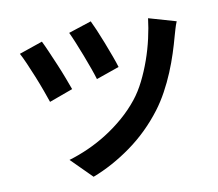

<svg xmlns="http://www.w3.org/2000/svg" viewBox="-87 -883 1175 1034"><g transform="rotate(-10 500.0 -365.5)"><path d="M473 -779Q482 -761 497 -726Q512 -691 527.5 -651Q543 -611 557 -573Q571 -535 578 -511L452 -467Q445 -491 432 -527.5Q419 -564 404 -603Q389 -642 374 -678.5Q359 -715 348 -738ZM929 -699Q921 -680 915 -659Q909 -638 904 -621Q893 -580 877.5 -532Q862 -484 841 -433.5Q820 -383 793.5 -334.5Q767 -286 736 -245Q657 -141 554 -67Q451 7 343 48L231 -64Q282 -79 336 -103Q390 -127 441.5 -159.5Q493 -192 540.5 -233Q588 -274 626 -322Q657 -361 682.5 -412Q708 -463 728 -519.5Q748 -576 761 -633.5Q774 -691 780 -742ZM195 -717Q207 -693 223 -656Q239 -619 256 -579Q273 -539 287.5 -500.5Q302 -462 311 -437L182 -390Q174 -414 159.5 -454Q145 -494 128 -536Q111 -578 94.5 -615.5Q78 -653 67 -673Z"/></g></svg>

Font: SpoqaHanSansJP-Bold
Style: Regular
Weight: 700
Designer: [Source Han Sans]
Ryoko NISHIZUKA  (kana & ideographs); Paul D. Hunt (Latin, Greek & Cyrillic); Wenlong ZHANG  (bopomofo
Foundry: Spoqa (http://bi.spoqa.com)
Version: Version 1.002.20150607